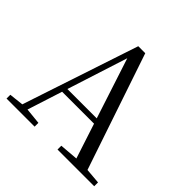

<svg xmlns="http://www.w3.org/2000/svg" viewBox="-183 -909 1083 1083"><g transform="rotate(45 359.0 -367.0)"><path d="M11.6 0V-30.1L110.1 -41.1H127.5L235.7 -30.1V0ZM84.4 0 328.3 -734.2H384.1L632.2 0H542.1L321.9 -674.6H342.1L338.3 -660.6L126.3 0ZM192.4 -248.8 195.9 -280.7H500.1L503.6 -248.8ZM418.3 0V-30.3L551.9 -41.3H580.7L711.1 -30.3V0Z"/></g></svg>

Font: Noto Serif KR ExtraLight
Style: Regular
Weight: 200
Designer: Ryoko NISHIZUKA 西塚涼子 (kana & ideographs); Frank Grießhammer (Latin, Greek & Cyrillic); Wenlong ZHANG 张文龙 (bopomofo); San
Foundry: Adobe
Version: Version 2.002-H1;hotconv 1.1.0;makeotfexe 2.6.0